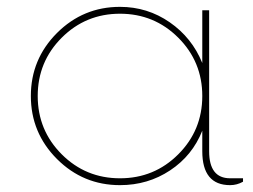

<svg xmlns="http://www.w3.org/2000/svg" viewBox="-20 -530 738 560"><path d="M651.2 -10H688.8V0Q671.2 10 651.2 10Q570 10 570 -88.8V-148.8Q541.2 -76.2 476.2 -33.1Q411.2 10 330 10Q222.5 10 146.2 -66.2Q70 -142.5 70 -250Q70 -357.5 146.2 -433.8Q222.5 -510 330 -510Q410 -510 475 -465Q540 -420 570 -346.2V-500H590V-88.8Q590 -10 651.2 -10ZM160 -80Q230 -10 330 -10Q430 -10 500 -80Q570 -150 570 -250Q570 -350 500 -420Q430 -490 330 -490Q230 -490 160 -420Q90 -350 90 -250Q90 -150 160 -80Z"/></svg>

Font: Now Thin
Style: Regular
Weight: 250
Designer: Alfredo Marco Pradil
Foundry: Alfredo Marco Pradil
Version: Version 1.002;PS 001.002;hotconv 1.0.88;makeotf.lib2.5.64775